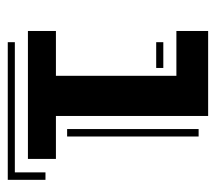

<svg xmlns="http://www.w3.org/2000/svg" viewBox="-51 -460 564 502"><g transform="rotate(90 231.0 -209.0)"><path d="M61 -73.2H178.2V-388.2H61V-471.2H283.2V-73.2H395.5V0H61ZM317.4 -446.3H336.9V-102.5H317.4ZM90.3 -354H157.7V-335.4H90.3ZM430.7 34.2V-45.9H450.2V52.7H90.3V34.2Z"/></g></svg>

Font: Vast Shadow
Style: Regular
Weight: 400
Designer: Nicole Fally
Foundry: Nicole Fally
Version: Version 1.002